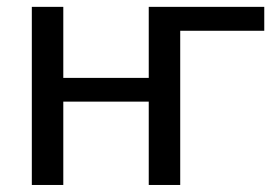

<svg xmlns="http://www.w3.org/2000/svg" viewBox="-20 -526 786 546"><path d="M731.5 -438.5H492.5V0H403V-237H160V0H70.5V-506.5H160V-304.5H403V-506.5H731.5Z"/></svg>

Font: Lato
Style: Regular
Weight: 400
Designer: Lukasz Dziedzic with Adam Twardoch and Botio Nikoltchev
Foundry: tyPoland Lukasz Dziedzic
Version: Version 2.010; 2014-09-01; http://www.latofonts.com/; ttfaut